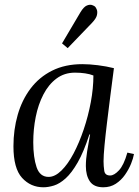

<svg xmlns="http://www.w3.org/2000/svg" viewBox="-20 -783 588 814"><path d="M329 -511Q359 -511 395 -506.5Q431 -502 463 -494Q455 -434 447.5 -374.5Q440 -315 433.5 -261.5Q427 -208 423 -165.5Q419 -123 419 -99Q419 -79 422 -59Q425 -39 447 -39Q464 -39 484.5 -61Q505 -83 520 -136L548 -130Q545 -112 535.5 -88.5Q526 -65 510 -42Q494 -19 471 -4Q448 11 418 11Q378 11 361 -14Q344 -39 344 -79Q344 -108 349.5 -142Q355 -176 362 -213H359Q335 -139 309.5 -94.5Q284 -50 258.5 -27Q233 -4 209 3.5Q185 11 164 11Q110 11 73.5 -29Q37 -69 37 -163Q37 -233 55 -296Q73 -359 109.5 -407.5Q146 -456 201 -483.5Q256 -511 329 -511ZM298 -475Q253 -475 219.5 -450Q186 -425 164 -382.5Q142 -340 131.5 -287.5Q121 -235 121 -180Q121 -116 135 -74.5Q149 -33 186 -33Q213 -33 240.5 -60Q268 -87 292 -132.5Q316 -178 335 -234.5Q354 -291 365 -350Q376 -409 376 -463Q361 -469 341 -472Q321 -475 298 -475ZM267 -579 243 -599 321 -731Q335 -754 348 -759.5Q361 -765 370.5 -761.5Q380 -758 383 -755Q387 -751 390.5 -742Q394 -733 391 -719Q388 -705 370 -686Z"/></svg>

Font: Lora Italic
Style: Italic
Weight: 400
Italic angle: -3°
Designer: Olga Karpushina, Alexei Vanyashin (Cyrillic)
Foundry: Cyreal
Version: Version 2.210; ttfautohint (v1.8.1.43-b0c9)